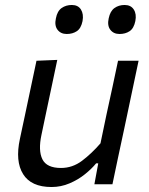

<svg xmlns="http://www.w3.org/2000/svg" viewBox="-20 -740 598 771"><path d="M187 11Q105 11 72.8 -40.8Q40.5 -92.5 60 -182.5Q64.5 -203.5 68.8 -224Q73 -244.5 79 -271.5Q92.5 -336.5 103.8 -388.8Q115 -441 126.5 -496L210 -499.5Q198.5 -444.5 187.2 -391.5Q176 -338.5 163.5 -279.5L146.5 -198.5Q133 -135.5 150.2 -100.5Q167.5 -65.5 225 -65.5Q271 -65.5 309.2 -94.2Q347.5 -123 383.5 -164.5L407.5 -279.5Q420.5 -338 431.5 -389.8Q442.5 -441.5 454 -496H536.5Q525 -441 513.8 -388.5Q502.5 -336 489 -271L478 -219Q464.5 -157.5 453.8 -106.2Q443 -55 431.5 0H359L374.5 -84H366Q348.5 -62.5 321.2 -40.5Q294 -18.5 259.5 -3.8Q225 11 187 11ZM460 -603.5Q436 -603.5 423 -620.5Q410 -637.5 416.5 -666.5Q422.5 -695.5 439.8 -707.8Q457 -720 480.5 -720Q505.5 -720 517.2 -701.8Q529 -683.5 523.5 -655.5Q517.5 -626 500.5 -614.8Q483.5 -603.5 460 -603.5ZM248 -603.5Q224 -603.5 211 -620.5Q198 -637.5 204.5 -666.5Q210 -695.5 227.5 -707.8Q245 -720 268.5 -720Q293.5 -720 305 -701.8Q316.5 -683.5 311.5 -655.5Q305.5 -626 288.5 -614.8Q271.5 -603.5 248 -603.5Z"/></svg>

Font: Commissioner
Style: Italic
Weight: 400
Italic angle: -12°
Designer: Kostas Bartsokas
Foundry: Kostas Bartsokas
Version: Version 1.000; ttfautohint (v1.8.3)